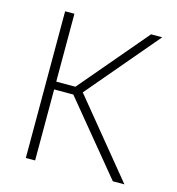

<svg xmlns="http://www.w3.org/2000/svg" viewBox="-98 -724 744 808"><g transform="rotate(15 274.0 -319.5)"><path d="M466 0 211 -309.5H123V-343.5H211L461.5 -639H510L241.5 -322L241 -336L516.5 0ZM87 0V-639H127.5V0Z"/></g></svg>

Font: Anek Odia Medium ExtraLight
Style: Regular
Weight: 250
Version: Version 1.003